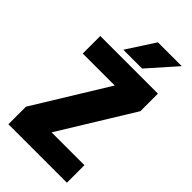

<svg xmlns="http://www.w3.org/2000/svg" viewBox="-252 -897 968 968"><g transform="rotate(45 232.0 -412.5)"><path d="M444 -642V-517H33V-642ZM261 -517H444L203 -125H20ZM437 -125V0H20V-125ZM164 -675 261 -825H431L298 -675Z"/></g></svg>

Font: Teko Variable Light
Style: Regular
Weight: 300
Designer: Manushi Parikh, Jonny Pinhorn
Foundry: Indian Type Foundry
Version: Version 3.000